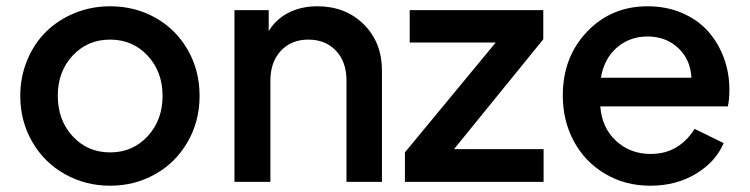

<svg xmlns="http://www.w3.org/2000/svg" viewBox="-20 -573 2362 605"><path d="M327.1 12.2Q249.5 12.2 184.6 -24.2Q119.6 -60.5 81.8 -125.7Q43.9 -190.9 43.9 -271Q43.9 -331.1 65.9 -383.8Q87.9 -436.5 125.7 -473.6Q163.6 -510.7 215.8 -532Q268.1 -553.2 327.1 -553.2Q405.3 -553.2 469.7 -517.1Q534.2 -481 571.5 -416Q608.9 -351.1 608.9 -271Q608.9 -190.4 570.8 -125Q532.7 -59.6 468.3 -23.7Q403.8 12.2 327.1 12.2ZM327.1 -92.8Q397.9 -92.8 445.1 -143.6Q492.2 -194.3 492.2 -271Q492.2 -347.2 445.1 -397.7Q397.9 -448.2 327.1 -448.2Q255.9 -448.2 209 -397.9Q162.1 -347.7 162.1 -271Q162.1 -194.3 209 -143.6Q255.9 -92.8 327.1 -92.8Z M718.8 0V-541H826.7V-475.1Q849.6 -512.7 889.4 -533Q929.2 -553.2 980 -553.2Q1068.8 -553.2 1126.2 -496.3Q1183.6 -439.5 1183.6 -350.1V0H1071.8V-318.8Q1071.8 -378.4 1038.6 -413.3Q1005.4 -448.2 951.7 -448.2Q898.4 -448.2 865.2 -413.1Q832 -377.9 832 -318.8V0Z M1255.9 0V-92.8L1542 -439H1271V-541H1691.9V-449.2L1410.6 -103H1692.9V0Z M2029.3 12.2Q1949.7 12.2 1886.5 -25.4Q1823.2 -63 1788.3 -127.7Q1753.4 -192.4 1753.4 -272Q1753.4 -393.1 1829.8 -473.1Q1906.2 -553.2 2020.5 -553.2Q2080.1 -553.2 2129.4 -532Q2178.7 -510.7 2210.9 -474.6Q2243.2 -438.5 2260.7 -391.1Q2278.3 -343.8 2278.3 -291Q2278.3 -257.8 2273.4 -237.8H1871.6Q1876.5 -170.4 1921.1 -129.2Q1965.8 -87.9 2030.3 -87.9Q2077.1 -87.9 2112.1 -109.4Q2147 -130.9 2168.5 -167L2260.3 -122.1Q2234.9 -62.5 2172.4 -25.1Q2109.9 12.2 2029.3 12.2ZM2020.5 -458Q1964.4 -458 1924.1 -423.3Q1883.8 -388.7 1873.5 -328.1H2158.7Q2155.8 -385.7 2116.9 -421.9Q2078.1 -458 2020.5 -458Z"/></svg>

Font: Plus Jakarta Sans SemiBold
Style: Regular
Weight: 600
Designer: Gumpita Rahayu
Foundry: Tokotype
Version: Version 2.006